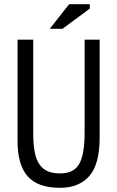

<svg xmlns="http://www.w3.org/2000/svg" viewBox="-20 -890 561 919"><path d="M385 -700H457V-231Q457 -104 407.5 -47.5Q358 9 267 9Q161 9 112.5 -46Q64 -101 64 -215V-700H139V-254Q139 -200 146 -163Q153 -126 169 -103Q185 -80 209 -70Q233 -60 268 -60Q334 -60 359.5 -106Q385 -152 385 -254ZM311 -870H410V-849L279 -752H218Z"/></svg>

Font: PT Sans Narrow
Style: Regular
Weight: 400
Width: 3
Designer: A.Korolkova, O.Umpeleva, V.Yefimov
Foundry: ParaType Ltd
Version: Version 2.003W OFL